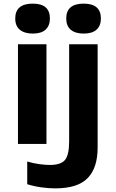

<svg xmlns="http://www.w3.org/2000/svg" viewBox="-20 -793 640 1058"><path d="M161 -608Q115 -608 89.5 -629Q64 -650 64 -691Q64 -773 161 -773Q255 -773 255 -691Q255 -652 231.5 -630Q208 -608 161 -608ZM441 -608Q395 -608 370 -629Q345 -650 345 -691Q345 -773 441 -773Q536 -773 536 -691Q536 -652 512.5 -630Q489 -608 441 -608ZM284 245Q249 245 208.5 239.5Q168 234 130 222V97Q163 107 197 111.5Q231 116 254 116Q316 116 338.5 88Q361 60 361 -14V-549H518V20Q518 132 463 188.5Q408 245 284 245ZM79 0V-549H236V0Z"/></svg>

Font: Noto Sans Mono ExtraBold
Style: Regular
Weight: 800
Designer: Monotype Design Team
Foundry: Monotype Imaging Inc.
Version: Version 2.014